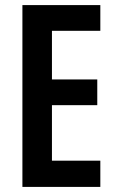

<svg xmlns="http://www.w3.org/2000/svg" viewBox="-20 -734 458 754"><path d="M374 0H68V-714H374V-613H184V-422H362V-321H184V-103H374Z"/></svg>

Font: Noto Sans Thai Looped ExtraCondensed SemiBold
Style: Regular
Weight: 600
Width: 2
Designer: Sasikarn Vongin, Ben Mitchell
Foundry: The Fontpad Ltd
Version: Version 1.001; ttfautohint (v1.8.4.7-5d5b)